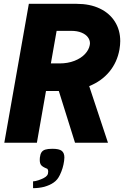

<svg xmlns="http://www.w3.org/2000/svg" viewBox="-20 -745 648 1002"><path d="M130.5 -725H380.5Q449 -725 500.2 -700.8Q551.5 -676.5 579.5 -632.2Q607.5 -588 607.5 -530.5Q607.5 -511 603.5 -487Q591.5 -420 550.8 -370.8Q510 -321.5 445.5 -295.5L543.5 0H371.5L287 -270H220L172.5 0H2.5ZM448.5 -510Q449.5 -516 449.5 -519Q449.5 -536.5 438.2 -551.2Q427 -566 404.8 -575Q382.5 -584 351.5 -584H275.5L245.5 -414H290.5Q334 -414 368.5 -427.5Q403 -441 423.5 -463Q444 -485 448.5 -510ZM208.5 184Q221 177.5 226.2 170Q231.5 162.5 231.5 151Q231.5 137.5 223.5 133.5Q239 141 220 133Q201 125 194.2 116Q187.5 107 187.5 89.5Q187.5 82 188 78Q190 60 196.5 50Q203 40 216.2 35.8Q229.5 31.5 253.5 31.5Q288.5 31.5 302.2 42.2Q316 53 316 77Q316 85.5 314.5 95Q309.5 133 292.5 168Q286 181.5 278.2 191Q270.5 200.5 259.5 208Q240.5 221.5 210.5 230Q182.5 237 152.5 237V201.5Q164 201 180 195.8Q196 190.5 208.5 184Z"/></svg>

Font: JuliaMono Black
Style: Italic
Weight: 900
Italic angle: -9°
Monospace: yes
Designer: cormullion
Foundry: corm
Version: Version 0.057; ttfautohint (v1.8.4)